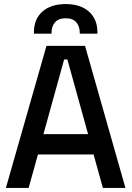

<svg xmlns="http://www.w3.org/2000/svg" viewBox="-20 -926 648 946"><path d="M9 0 209 -700H399L598 0H487L441 -165H167L121 0ZM414 -265 312 -633H296L194 -265ZM147 -760V-766Q147 -832 189 -869Q231 -906 304 -906Q376 -906 418 -869Q460 -832 460 -766V-760H373V-765Q373 -796 356 -816Q339 -836 304 -836Q268 -836 251 -816Q234 -796 234 -765V-760Z"/></svg>

Font: Space Grotesk Frontify Medium
Style: Regular
Weight: 500
Designer: Florian Karsten
Version: Version 2.000